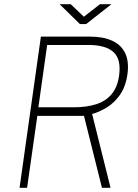

<svg xmlns="http://www.w3.org/2000/svg" viewBox="-20 -898 662 918"><path d="M73.5 0 175.5 -723H409.5Q474 -723 517 -703Q560 -683 578.8 -643.2Q597.5 -603.5 589.5 -544Q581 -483.5 553.5 -444.5Q526 -405.5 490 -383.8Q454 -362 420.5 -353L508.5 0H467.5L381.5 -344H158.5L109.5 0ZM163.5 -385H331.5Q395.5 -385 441.5 -400.2Q487.5 -415.5 514.8 -449Q542 -482.5 549.5 -537Q560 -614.5 522.8 -648.8Q485.5 -683 403.5 -683H205.5ZM362 -783 265 -878H318L381 -818L458 -878H513L392 -783Z"/></svg>

Font: Public Sans Thin
Style: Italic
Weight: 100
Italic angle: -8°
Designer: The Public Sans project authors (U.S. Web Design System). Libre Franklin designed by Pablo Impallari and Rodrigo Fuenzal
Version: Version 2.000